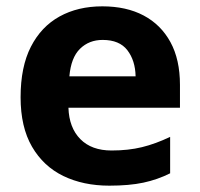

<svg xmlns="http://www.w3.org/2000/svg" viewBox="-20 -576 631 606"><path d="M303 -556Q379 -556 433.5 -527Q488 -498 518 -443Q548 -388 548 -308V-236H196Q198 -173 233.5 -137Q269 -101 332 -101Q385 -101 428 -111.5Q471 -122 517 -144V-29Q477 -9 432.5 0.5Q388 10 325 10Q243 10 180 -20.5Q117 -51 81 -113Q45 -175 45 -269Q45 -365 77.5 -428.5Q110 -492 168 -524Q226 -556 303 -556ZM304 -450Q261 -450 232.5 -422Q204 -394 199 -335H408Q407 -385 382 -417.5Q357 -450 304 -450Z"/></svg>

Font: Noto Sans Bamum
Style: Regular
Weight: 400
Designer: Monotype Design Team
Foundry: Monotype Imaging Inc.
Version: Version 2.001